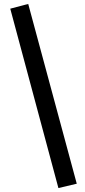

<svg xmlns="http://www.w3.org/2000/svg" viewBox="-20 -731 431 973"><path d="M276 222 32 -687 123 -711 369 200Z"/></svg>

Font: Ysabeau
Style: Bold
Weight: 700
Designer: Christian Thalmann (Catharsis Fonts)
Version: Version 2.000;gftools[0.9.27.dev2+g8671c4b]